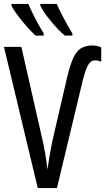

<svg xmlns="http://www.w3.org/2000/svg" viewBox="-20 -951 532 971"><path d="M398 -542 268 0H171L0 -714H88L192 -256Q210 -181 220 -94Q228 -153 244 -234L319 -558Q334 -621 349.5 -655.5Q365 -690 387 -705Q409 -720 444 -721Q473 -721 492 -711V-639Q474 -646 463 -646Q439 -646 425.5 -622Q412 -598 398 -542ZM201 -782V-771H160Q130 -798 92 -844.5Q54 -891 38 -922V-931H123Q160 -848 201 -782ZM346 -782V-771H308Q277 -796 237.5 -844Q198 -892 184 -922V-931H267Q278 -905 301.5 -860.5Q325 -816 346 -782Z"/></svg>

Font: Noto Sans UI Cond
Style: Regular
Weight: 400
Width: 3
Designer: Monotype Design Team
Foundry: Monotype Imaging Inc.
Version: Version 1.001